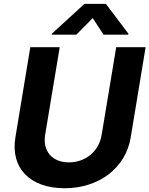

<svg xmlns="http://www.w3.org/2000/svg" viewBox="-20 -974 781 1004"><path d="M379.3 -792.6 464.8 -879.3 521.7 -792.6H650.6L651.6 -797.6L533.7 -953.8H421.5L251.1 -797.6L250 -792.6ZM587.7 -727.3 511.4 -268.1C498.2 -185 429.7 -125 340.2 -125C251.4 -125 202.8 -185 215.9 -268.1L292.3 -727.3H138.5L60.4 -255C34.1 -95.9 136.4 10.3 317.5 10.3C498.2 10.3 637.1 -95.9 663.4 -255L741.5 -727.3Z"/></svg>

Font: TID UI
Style: Bold Italic
Weight: 700
Italic angle: -9.39999°
Designer: The TID Project Authors
Foundry: Bakken & Bæck
Version: Version 1.001;hotconv 1.0.109;makeotfexe 2.5.65596